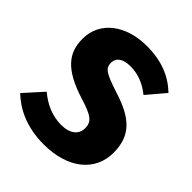

<svg xmlns="http://www.w3.org/2000/svg" viewBox="-202 -839 984 984"><g transform="rotate(45 290.0 -347.5)"><path d="M294 -713C145 -713 34 -633 34 -506C34 -404 86 -337 248 -286C344 -257 368 -237 368 -191C368 -146 333 -116 269 -116C202 -116 147 -142 96 -184L5 -83C62 -28 149 18 276 18C454 18 560 -74 560 -205C560 -331 491 -390 354 -433C250 -467 224 -481 224 -521C224 -559 254 -580 308 -580C363 -580 411 -561 459 -523L542 -621C480 -680 402 -713 294 -713Z"/></g></svg>

Font: Fira Sans ExtraBold
Style: Regular
Weight: 800
Designer: bBox Type GmbH & Carrois Corporate GbR & Edenspiekermann AG
Foundry: bBox Type GmbH & Carrois Corporate GbR & Edenspiekermann AG
Version: Version 4.300;PS 004.300;hotconv 1.0.88;makeotf.lib2.5.64775